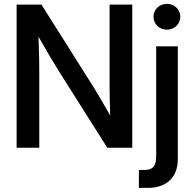

<svg xmlns="http://www.w3.org/2000/svg" viewBox="-20 -751 980 976"><path d="M64.5 0H179.7V-384.3C179.7 -416.5 179.2 -479.5 175.8 -564C222.7 -481.9 262.2 -416 282.7 -383.8L525.4 0H652.3V-727.5H537.1V-306.6C537.1 -279.3 538.1 -217.8 540 -164.1C510.7 -216.3 478 -271.5 461.4 -298.8L190.9 -727.5H64.5ZM773.9 -515.6V45.4C773.9 92.8 756.3 112.8 716.3 112.8H686V204.1H731.4C830.6 204.1 883.8 146 883.8 59.6V-515.6ZM828.6 -600.1C866.7 -600.1 896.5 -628.9 896.5 -666C896.5 -702.6 866.7 -731.4 828.6 -731.4C790 -731.4 760.3 -702.6 760.3 -666C760.3 -628.9 790 -600.1 828.6 -600.1Z"/></svg>

Font: Raveo Display Display Medium
Style: Regular
Weight: 500
Designer: Jakub Foglar, Rasmus Andersson (Inter)
Foundry: Jakubfoglar.com
Version: Version 1.100;Glyphs 3.2.3 (3260)